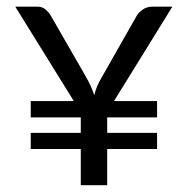

<svg xmlns="http://www.w3.org/2000/svg" viewBox="-20 -544 547 564"><path d="M70.3 -247.1H196.8L24.9 -524.4H90.8Q104 -524.4 113.8 -516.1Q123.5 -507.8 128.9 -498.5L231.4 -320.3Q241.2 -303.2 247.1 -290Q252.9 -276.9 256.8 -264.2Q259.8 -277.3 265.4 -290.5Q271 -303.7 280.8 -320.3L381.8 -498Q387.7 -507.8 399.7 -516.1Q411.6 -524.4 427.2 -524.4H486.3L314.9 -247.1H441.4V-199.2H294.9V-153.8H441.4V-106.4H294.9V0H217.3V-106.4H70.3V-153.8H217.3V-199.2H70.3Z"/></svg>

Font: Carlito
Style: Regular
Weight: 400
Designer: Lukasz Dziedzic
Foundry: tyPoland Lukasz Dziedzic
Version: Version 1.104